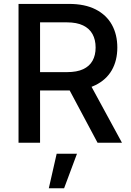

<svg xmlns="http://www.w3.org/2000/svg" viewBox="-20 -748 686 1006"><path d="M77.1 0V-727.5H341.8Q424.8 -727.5 481.2 -698.7Q537.6 -669.9 566.2 -618.4Q594.7 -566.9 594.7 -499Q594.7 -430.7 565.7 -380.1Q536.6 -329.6 479.7 -301.8Q422.9 -273.9 339.8 -273.9H142.1V-370.1H331.1Q382.8 -370.1 415.8 -385.5Q448.7 -400.9 464.8 -429.7Q481 -458.5 481 -499Q481 -539.6 464.8 -569.1Q448.7 -598.6 415.5 -614.7Q382.3 -630.9 330.1 -630.9H189.9V0ZM491.2 0 315.9 -328.6H440.4L619.1 0ZM235.8 238.3 276.9 57.6H383.3L315.9 238.3Z"/></svg>

Font: V-Inter
Style: Medium-500
Weight: 500
Designer: Rasmus Andersson
Foundry: rsms
Version: Version 4.000;git-4146feb